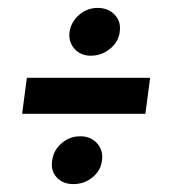

<svg xmlns="http://www.w3.org/2000/svg" viewBox="-20 -529 436 486"><path d="M36 -241 48 -332H360L348 -241ZM166 -63Q139 -63 123.5 -80Q108 -97 112 -122Q115 -148 135.5 -166Q156 -184 183 -184Q210 -184 226 -166Q242 -148 238 -122Q235 -97 214 -80Q193 -63 166 -63ZM210 -388Q184 -388 168.5 -405.5Q153 -423 156 -448Q160 -474 180.5 -491.5Q201 -509 227 -509Q254 -509 270.5 -491.5Q287 -474 283 -448Q280 -423 258.5 -405.5Q237 -388 210 -388Z"/></svg>

Font: Alumni Sans Thin ExtraBold
Style: Italic
Weight: 800
Italic angle: -8°
Version: Version 1.016